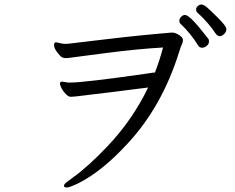

<svg xmlns="http://www.w3.org/2000/svg" viewBox="-20 -819 1040 849"><path d="M933 -671Q942 -659 951.5 -659Q961 -659 971 -668.5Q981 -678 981 -690.5Q981 -703 944.5 -739.5Q908 -776 894 -787.5Q880 -799 871 -799Q862 -799 854.5 -792Q847 -785 847 -777Q847 -769 853 -763Q876 -743 899.5 -715.5Q923 -688 933 -671ZM798 -753Q789 -753 781 -744.5Q773 -736 773 -727.5Q773 -719 777 -715Q823 -672 856 -618Q862 -608 873.5 -608Q885 -608 894.5 -616.5Q904 -625 904 -634Q904 -643 902.5 -645.5Q901 -648 888 -664Q819 -753 798 -753ZM255 -458Q245 -458 245 -449Q245 -443 252 -429Q259 -415 271 -403Q283 -391 292.5 -391Q302 -391 328 -394L393 -402Q432 -406 476.5 -412Q521 -418 563 -423Q605 -428 635 -432Q566 -289 456 -173Q372 -84 301 -33Q280 -18 271.5 -11Q263 -4 263 3L264 6Q265 10 276.5 10Q288 10 329 -10Q432 -62 544 -184Q697 -348 773 -592Q780 -615 784.5 -623.5Q789 -632 789 -642.5Q789 -653 772 -664Q755 -675 741 -675H739Q595 -663 449.5 -645.5Q304 -628 285 -626L270 -625L256 -626L228 -632Q219 -632 219 -619Q219 -606 233.5 -587Q248 -568 255.5 -565Q263 -562 272 -562Q281 -562 296 -564.5Q311 -567 452.5 -585Q594 -603 701 -609Q686 -552 665 -498H661Q655 -498 646 -496L625 -493Q352 -454 292 -454H281Q257 -458 255 -458Z"/></svg>

Font: LXGW WenKai Mono TC
Style: Regular
Weight: 400
Designer: LXGW / Fontworks Inc.
Foundry: LXGW / Fontworks Inc.
Version: Version 1.330